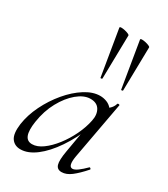

<svg xmlns="http://www.w3.org/2000/svg" viewBox="-184 -818 803 917"><g transform="rotate(30 217.0 -359.5)"><path d="M80.6 13Q48.2 13 31.1 -11.1Q14 -35.2 21.2 -91Q29 -145.2 55.7 -199.5Q82.4 -253.8 120.5 -299.1Q158.6 -344.4 201.7 -371.7Q244.8 -399 284.4 -399Q302.8 -399 320.6 -392.3Q338.4 -385.6 351.1 -370.3Q363.8 -355 365.8 -330.4L323.4 -357Q335.6 -359 352.1 -373.4Q368.6 -387.8 373.6 -407Q375.6 -410 381.1 -408.8Q386.6 -407.6 385.6 -405.6L327.6 -89Q317.8 -30.8 342.6 -30.8Q354.2 -30.8 371.4 -43.5Q388.6 -56.2 409.4 -77Q412.4 -80 416.4 -76Q420.4 -72 417.4 -69Q384.8 -32 358.1 -11.5Q331.4 9 305.4 9Q280.6 9 273.9 -12.9Q267.2 -34.8 276.8 -89L301 -229L318 -246Q288.4 -170.4 248.4 -111.6Q208.4 -52.8 165 -19.9Q121.6 13 80.6 13ZM116.6 -36Q144.6 -36 174.6 -57.8Q204.6 -79.6 232.3 -115.2Q260 -150.8 280.5 -193.5Q301 -236.2 309.2 -277Q317.2 -314 302 -339.2Q286.8 -364.4 249.6 -363.6Q215.2 -362.8 179 -332.6Q142.8 -302.4 115 -251.6Q87.2 -200.8 77.4 -136Q69.8 -85.8 79.4 -60.9Q89 -36 116.6 -36ZM241.8 -475 200 -727Q199.8 -731.4 208.2 -731.6Q216.6 -731.8 228 -729.3Q239.4 -726.8 247.9 -723.1Q256.4 -719.4 256.4 -716L251.8 -476Q251.8 -474 246.9 -473Q242 -472 241.8 -475ZM355.8 -475 314 -727Q313.8 -731.4 322.2 -731.6Q330.6 -731.8 342 -729.3Q353.4 -726.8 361.9 -723.1Q370.4 -719.4 370.4 -716L365.8 -476Q365.8 -474 360.9 -473Q356 -472 355.8 -475Z"/></g></svg>

Font: Cormorant Garamond Light
Style: Italic
Weight: 300
Italic angle: -10°
Designer: Christian Thalmann (Catharsis Fonts)
Foundry: Catharsis Fonts
Version: Version 4.001